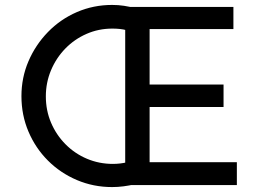

<svg xmlns="http://www.w3.org/2000/svg" viewBox="-20 -751 1056 779"><path d="M495 -628Q481 -632 466 -633.5Q451 -635 436 -635Q380 -635 331 -613.5Q282 -592 245 -554Q208 -516 187 -466Q166 -416 166 -360Q166 -303 187 -253.5Q208 -204 245.5 -166Q283 -128 332.5 -107Q382 -86 438 -86Q468 -86 497 -93L526 -3Q504 2 481 5Q458 8 435 8Q359 8 292 -20.5Q225 -49 174.5 -99.5Q124 -150 95.5 -217Q67 -284 67 -361Q67 -436 95.5 -502.5Q124 -569 174.5 -621Q225 -673 292 -702Q359 -731 435 -731Q460 -731 483 -727.5Q506 -724 528 -718ZM488 -723H927V-633H587V-408H887V-317H587V-93H941V0H488Z"/></svg>

Font: Josefin Sans Thin
Style: Regular
Weight: 400
Version: Version 2.000